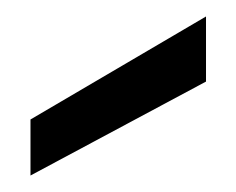

<svg xmlns="http://www.w3.org/2000/svg" viewBox="-20 -802 287 233"><path d="M230 -703 17 -589V-657L230 -782Z"/></svg>

Font: A Bank Premium Regular
Style: Regular
Weight: 400
Designer: Ninad Kale (Devanagari), Jonny Pinhorn (Latin), Htun Naung (Myanmar)
Foundry: Indian Type Foundry
Version: 4.004